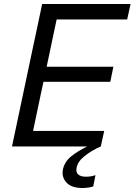

<svg xmlns="http://www.w3.org/2000/svg" viewBox="-20 -733 674 961"><path d="M40 0Q52.5 -59 64.2 -114Q76 -169 90 -236L140 -472.5Q154.5 -540.5 166.5 -596.8Q178.5 -653 191 -713H633.5L616.5 -635.5H263.5Q254.5 -594 245.8 -552.2Q237 -510.5 227 -462.5L213.5 -399H547.5L532 -323.5H197.5L181.5 -249Q171.5 -201.5 162.8 -160Q154 -118.5 145.5 -77.5H501.5L484.5 0ZM393 208Q337 208 312.2 180.2Q287.5 152.5 295 115Q303 77.5 334.5 51Q366 24.5 423 -3.5L427 -22L470.5 -26L484.5 0Q438.5 20 403.8 47.8Q369 75.5 363.5 106Q358.5 128.5 371.2 140Q384 151.5 409.5 151.5Q425 151.5 437.8 149Q450.5 146.5 458 144L446.5 200.5Q436.5 203.5 421.8 205.8Q407 208 393 208Z"/></svg>

Font: Commissioner
Style: Italic
Weight: 400
Italic angle: -12°
Designer: Kostas Bartsokas
Foundry: Kostas Bartsokas
Version: Version 1.000; ttfautohint (v1.8.3)